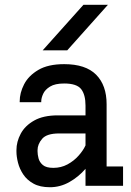

<svg xmlns="http://www.w3.org/2000/svg" viewBox="-20 -783 554 809"><path d="M159.7 -570.8 331.5 -762.7H434.6L263.2 -570.8ZM190.4 5.9Q148.4 5.9 121.1 -9.3Q93.8 -24.4 78.1 -47.9Q62.5 -71.3 55.9 -97.2Q49.3 -123 49.3 -144.5V-150.4Q49.3 -186 67.4 -219.7Q85.4 -253.4 124 -275.1Q162.6 -296.9 223.6 -296.9H340.3V-337.9Q340.3 -384.3 321.8 -407.7Q303.2 -431.2 250.5 -431.2Q211.9 -431.2 190.9 -418.2Q169.9 -405.3 161.9 -387.7Q153.8 -370.1 153.8 -356V-352.5H63V-356Q63 -391.6 81.5 -427.7Q100.1 -463.9 141.4 -488.3Q182.6 -512.7 250.5 -512.7Q340.8 -512.7 385 -468.3Q429.2 -423.8 429.2 -343.8V-81.5H498.5V0H340.3V-71.8Q311.5 -38.1 272.7 -16.1Q233.9 5.9 190.4 5.9ZM229 -220.7Q176.8 -220.7 157.5 -198Q138.2 -175.3 138.2 -150.4V-145Q138.2 -132.3 142.3 -116Q146.5 -99.6 160.6 -87.6Q174.8 -75.7 204.6 -75.7Q237.3 -75.7 264.4 -90.3Q291.5 -105 311 -127Q330.6 -148.9 340.3 -170.4V-220.7Z"/></svg>

Font: Kay Pho Du SemiBold
Style: Regular
Weight: 600
Designer: Victor Gaultney, Khu Oo Reh
Foundry: SIL International
Version: Version 3.000